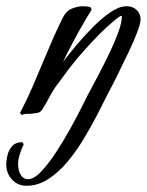

<svg xmlns="http://www.w3.org/2000/svg" viewBox="-103 -359 471 616"><path d="M-18 237Q-46 237 -64.5 217Q-83 197 -83 168Q-83 158 -79.5 141Q-76 124 -64.5 110.5Q-53 97 -31 97L-27 104Q-34 118 -39.5 136Q-45 154 -45 166Q-45 188 -36.5 202Q-28 216 -13 216Q6 216 29.5 191Q53 166 77.5 128.5Q102 91 123.5 52Q145 13 159.5 -16Q174 -45 177 -51Q193 -81 212 -117Q231 -153 248.5 -189.5Q266 -226 277 -256.5Q288 -287 288 -307Q288 -309 288.5 -308.5Q289 -308 286 -308Q282 -308 268.5 -297Q255 -286 236.5 -269Q218 -252 200 -233Q182 -214 168 -198Q143 -171 119.5 -140Q96 -109 75 -80Q67 -68 60 -55.5Q53 -43 46 -30L34 -10Q28 1 18 3Q8 5 -6 6Q-16 6 -21.5 6.5Q-27 7 -33 10L-39 4Q-16 -40 2.5 -83Q21 -126 38 -167Q52 -201 66.5 -234Q81 -267 98 -301Q109 -324 128 -331.5Q147 -339 164 -339Q178 -339 187 -336L191 -329Q188 -322 175 -302Q169 -292 162.5 -280Q156 -268 148 -255Q141 -241 127 -215.5Q113 -190 99 -160Q117 -184 142.5 -214.5Q168 -245 196.5 -273.5Q225 -302 252.5 -320.5Q280 -339 303 -339Q323 -339 335.5 -327Q348 -315 348 -297Q348 -284 337 -255Q326 -226 309 -190.5Q292 -155 274.5 -119.5Q257 -84 243 -58Q229 -30 209.5 8Q190 46 166 86Q142 126 113.5 160Q85 194 52 215.5Q19 237 -18 237Z"/></svg>

Font: Birthstone Bounce Medium
Style: Regular
Weight: 500
Designer: Robert E. Leuschke
Foundry: Rob Leuschke
Version: Version 1.010; ttfautohint (v1.8.3)